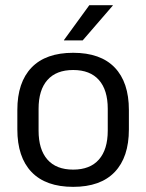

<svg xmlns="http://www.w3.org/2000/svg" viewBox="-20 -703 560 735"><path d="M260.1 12.3Q155.2 12.3 100.8 -44.5Q46.4 -101.2 46.4 -207.7V-281.9Q46.4 -388 100.9 -444.5Q155.3 -500.9 260.1 -500.9Q364.9 -500.9 419.1 -444.5Q473.4 -388 473.4 -281.9V-207.7Q473.4 -101.2 419.1 -44.5Q364.9 12.3 260.1 12.3ZM260.1 -53.7Q324.8 -53.7 358.6 -92.2Q392.5 -130.7 392.5 -203V-286.6Q392.5 -358.5 358.7 -396.7Q324.9 -435 260.1 -435Q195.3 -435 161.5 -396.7Q127.7 -358.5 127.7 -286.6V-203Q127.7 -130.7 161.5 -92.2Q195.3 -53.7 260.1 -53.7ZM224.9 -549.7 321.9 -683.1H411.8V-681.7L296.6 -548.4H224.9Z"/></svg>

Font: Anek Devanagari Medium
Style: Regular
Weight: 500
Designer: Kailash Malviya (Devanagari) & Yesha Goshar (Latin)
Foundry: Ek Type
Version: Version 1.003